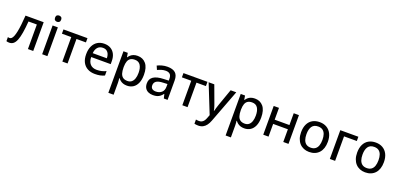

<svg xmlns="http://www.w3.org/2000/svg" viewBox="18 -1939 6986 3376"><g transform="rotate(20 3511.0 -251.0)"><path d="M506.8 0H407.7V-459H251.5Q241.7 -334 227.1 -245.4Q212.4 -156.7 190.2 -100.8Q168 -44.9 136.2 -18.8Q104.5 7.3 59.6 7.3Q43.5 7.3 29.3 5.1Q15.1 2.9 4.9 -1.5V-77.6Q12.2 -74.7 20.5 -73.5Q28.8 -72.3 38.1 -72.3Q58.1 -72.3 75 -88.6Q91.8 -105 105.7 -139.9Q119.6 -174.8 131.1 -229.5Q142.6 -284.2 151.4 -361.1Q160.2 -438 167 -538.1H506.8Z M772 -538.1V0H673.8V-538.1ZM723.6 -741.7Q747.1 -741.7 763.9 -728Q780.8 -714.4 780.8 -683.6Q780.8 -652.8 763.9 -638.9Q747.1 -625 723.6 -625Q699.7 -625 683.3 -638.9Q667 -652.8 667 -683.6Q667 -714.4 683.3 -728Q699.7 -741.7 723.6 -741.7Z M1326.2 -458.5H1149.4V0H1051.8V-458.5H877V-538.1H1326.2Z M1641.6 -547.9Q1711.9 -547.9 1762.2 -517.8Q1812.5 -487.8 1839.4 -433.1Q1866.2 -378.4 1866.2 -304.2V-248.5H1501Q1502.4 -162.1 1545.4 -116Q1588.4 -69.8 1666 -69.8Q1717.3 -69.8 1757.3 -79.6Q1797.4 -89.4 1840.3 -108.4V-25.9Q1799.8 -7.3 1759 1.2Q1718.3 9.8 1661.6 9.8Q1583.5 9.8 1524.7 -21.5Q1465.8 -52.7 1433.1 -114Q1400.4 -175.3 1400.4 -265.1Q1400.4 -354 1430.2 -417.2Q1460 -480.5 1514.2 -514.2Q1568.4 -547.9 1641.6 -547.9ZM1641.1 -471.7Q1581.5 -471.7 1545.4 -432.9Q1509.3 -394 1502.9 -321.8H1767.6Q1767.1 -366.2 1753.4 -399.9Q1739.7 -433.6 1712.2 -452.6Q1684.6 -471.7 1641.1 -471.7Z M2264.2 -547.9Q2362.3 -547.9 2421.1 -478.3Q2480 -408.7 2480 -270.5Q2480 -178.7 2452.9 -116.5Q2425.8 -54.2 2376.7 -22.2Q2327.6 9.8 2261.7 9.8Q2220.2 9.8 2189 -1.2Q2157.7 -12.2 2135.5 -30.5Q2113.3 -48.8 2098.1 -69.8H2091.8Q2093.8 -50.8 2095.9 -25.6Q2098.1 -0.5 2098.1 19.5V239.3H1999.5V-538.1H2080.1L2093.3 -460.9H2098.1Q2113.3 -484.9 2135.5 -504.6Q2157.7 -524.4 2189.5 -536.1Q2221.2 -547.9 2264.2 -547.9ZM2241.7 -466.8Q2189.9 -466.8 2158.9 -446.5Q2127.9 -426.3 2113.5 -386.2Q2099.1 -346.2 2098.1 -285.6V-270Q2098.1 -205.6 2111.8 -161.4Q2125.5 -117.2 2157.2 -94Q2189 -70.8 2242.7 -70.8Q2288.6 -70.8 2319.1 -95.7Q2349.6 -120.6 2364.5 -166Q2379.4 -211.4 2379.4 -271.5Q2379.4 -362.8 2345.7 -414.8Q2312 -466.8 2241.7 -466.8Z M2822.8 -547.4Q2922.4 -547.4 2971.7 -503.2Q3021 -459 3021 -363.8V0H2950.7L2931.6 -78.1H2927.7Q2905.3 -48.8 2880.9 -29.3Q2856.4 -9.8 2824.5 0Q2792.5 9.8 2746.6 9.8Q2697.8 9.8 2659.7 -7.8Q2621.6 -25.4 2599.9 -60.8Q2578.1 -96.2 2578.1 -150.9Q2578.1 -232.9 2641.1 -275.4Q2704.1 -317.9 2832 -321.8L2924.8 -325.7V-356Q2924.8 -418.9 2896.7 -444.8Q2868.7 -470.7 2818.4 -470.7Q2776.9 -470.7 2738.8 -458.7Q2700.7 -446.8 2665.5 -430.2L2634.3 -501.5Q2672.4 -521 2720.9 -534.2Q2769.5 -547.4 2822.8 -547.4ZM2923.8 -261.2 2848.6 -257.8Q2755.4 -254.4 2717.5 -226.8Q2679.7 -199.2 2679.7 -149.9Q2679.7 -106.9 2705.6 -86.9Q2731.4 -66.9 2773.9 -66.9Q2839.4 -66.9 2881.6 -103.8Q2923.8 -140.6 2923.8 -212.9Z M3571.3 -458.5H3394.5V0H3296.9V-458.5H3122.1V-538.1H3571.3Z M3593.3 -538.1H3699.2L3813.5 -228Q3822.3 -204.1 3829.8 -181.4Q3837.4 -158.7 3843 -137.5Q3848.6 -116.2 3852.1 -95.7H3855.5Q3861.3 -120.6 3872.1 -156.2Q3882.8 -191.9 3895.5 -228.5L4004.9 -538.1H4110.4L3877.9 76.2Q3858.9 127.4 3831.8 164.3Q3804.7 201.2 3767.6 220.9Q3730.5 240.7 3679.7 240.7Q3656.2 240.7 3638.4 238Q3620.6 235.4 3607.9 231.9V153.8Q3618.7 156.2 3634 158.2Q3649.4 160.2 3666 160.2Q3696.8 160.2 3719 148.2Q3741.2 136.2 3757.1 114.3Q3772.9 92.3 3783.7 63L3808.1 -0.5Z M4458.5 -547.9Q4556.6 -547.9 4615.5 -478.3Q4674.3 -408.7 4674.3 -270.5Q4674.3 -178.7 4647.2 -116.5Q4620.1 -54.2 4571 -22.2Q4522 9.8 4456.1 9.8Q4414.6 9.8 4383.3 -1.2Q4352.1 -12.2 4329.8 -30.5Q4307.6 -48.8 4292.5 -69.8H4286.1Q4288.1 -50.8 4290.3 -25.6Q4292.5 -0.5 4292.5 19.5V239.3H4193.8V-538.1H4274.4L4287.6 -460.9H4292.5Q4307.6 -484.9 4329.8 -504.6Q4352.1 -524.4 4383.8 -536.1Q4415.5 -547.9 4458.5 -547.9ZM4436 -466.8Q4384.3 -466.8 4353.3 -446.5Q4322.3 -426.3 4307.9 -386.2Q4293.5 -346.2 4292.5 -285.6V-270Q4292.5 -205.6 4306.2 -161.4Q4319.8 -117.2 4351.6 -94Q4383.3 -70.8 4437 -70.8Q4482.9 -70.8 4513.4 -95.7Q4543.9 -120.6 4558.8 -166Q4573.7 -211.4 4573.7 -271.5Q4573.7 -362.8 4540 -414.8Q4506.3 -466.8 4436 -466.8Z M4909.7 -538.1V-316.9H5185.5V-538.1H5283.2V0H5185.5V-237.8H4909.7V0H4811V-538.1Z M5921.4 -270Q5921.4 -203.6 5904.1 -151.6Q5886.7 -99.6 5853.8 -63.7Q5820.8 -27.8 5774.4 -9Q5728 9.8 5669.4 9.8Q5614.7 9.8 5569.1 -9Q5523.4 -27.8 5490.2 -63.7Q5457 -99.6 5439 -151.6Q5420.9 -203.6 5420.9 -270Q5420.9 -358.4 5451.2 -420.7Q5481.4 -482.9 5537.8 -515.4Q5594.2 -547.9 5672.4 -547.9Q5746.6 -547.9 5802.7 -515.1Q5858.9 -482.4 5890.1 -420.4Q5921.4 -358.4 5921.4 -270ZM5521.5 -270Q5521.5 -208 5537.4 -163.3Q5553.2 -118.7 5586.2 -94.7Q5619.1 -70.8 5671.4 -70.8Q5722.7 -70.8 5755.9 -94.7Q5789.1 -118.7 5804.7 -163.3Q5820.3 -208 5820.3 -270Q5820.3 -331.5 5804.7 -375.5Q5789.1 -419.4 5756.1 -442.9Q5723.1 -466.3 5670.4 -466.3Q5593.3 -466.3 5557.4 -414.8Q5521.5 -363.3 5521.5 -270Z M6395 -538.1V-458.5H6155.8V0H6057.1V-538.1Z M6970.2 -270Q6970.2 -203.6 6952.9 -151.6Q6935.5 -99.6 6902.6 -63.7Q6869.6 -27.8 6823.2 -9Q6776.9 9.8 6718.3 9.8Q6663.6 9.8 6617.9 -9Q6572.3 -27.8 6539.1 -63.7Q6505.9 -99.6 6487.8 -151.6Q6469.7 -203.6 6469.7 -270Q6469.7 -358.4 6500 -420.7Q6530.3 -482.9 6586.7 -515.4Q6643.1 -547.9 6721.2 -547.9Q6795.4 -547.9 6851.6 -515.1Q6907.7 -482.4 6939 -420.4Q6970.2 -358.4 6970.2 -270ZM6570.3 -270Q6570.3 -208 6586.2 -163.3Q6602.1 -118.7 6635 -94.7Q6668 -70.8 6720.2 -70.8Q6771.5 -70.8 6804.7 -94.7Q6837.9 -118.7 6853.5 -163.3Q6869.1 -208 6869.1 -270Q6869.1 -331.5 6853.5 -375.5Q6837.9 -419.4 6804.9 -442.9Q6772 -466.3 6719.2 -466.3Q6642.1 -466.3 6606.2 -414.8Q6570.3 -363.3 6570.3 -270Z"/></g></svg>

Font: Open Sans Medium
Style: Regular
Weight: 500
Designer: Monotype Design Team
Foundry: Monotype Imaging Inc.
Version: Version 3.000